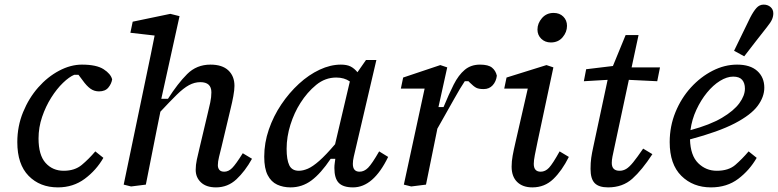

<svg xmlns="http://www.w3.org/2000/svg" viewBox="-20 -800 3371 832"><path d="M231 12Q153 12 104 -38Q55 -88 55 -184Q55 -253 80 -314Q105 -375 145.5 -421Q186 -467 236 -493.5Q286 -520 335 -520Q398 -520 429 -500Q460 -480 466 -456Q463 -437 449.5 -420.5Q436 -404 409 -404Q388 -404 371.5 -416Q355 -428 338 -452L320 -476H302Q280 -467 253 -441Q226 -415 202 -377Q178 -339 162.5 -293.5Q147 -248 147 -200Q147 -128 177.5 -94Q208 -60 256 -60Q304 -60 334.5 -85.5Q365 -111 393 -144L428 -116Q397 -62 347 -25Q297 12 231 12Z M548 8 516 0 616 -480Q625 -524 633.5 -564Q642 -604 650 -646L545 -658L555 -706L718 -740L758 -730L679 -372H708Q750 -438 791 -479Q832 -520 892 -520Q943 -520 969.5 -495Q996 -470 996 -428Q996 -410 991 -383Q986 -356 980 -332L940 -164Q934 -140 929 -119.5Q924 -99 924 -84Q924 -72 930.5 -64Q937 -56 952 -56Q970 -56 986 -72Q1002 -88 1032 -136L1072 -112Q1042 -58 1004.5 -23Q967 12 916 12Q874 12 851 -9.5Q828 -31 828 -64Q828 -85 833 -108.5Q838 -132 844 -156L880 -308Q886 -332 891 -355.5Q896 -379 896 -400Q896 -444 848 -444Q823 -444 799 -431Q775 -418 746 -389.5Q717 -361 675 -316L658 -232Q647 -174 635 -116Q623 -58 612 0Z M1222 -155Q1222 -108 1233.5 -84Q1245 -60 1275 -60Q1293 -60 1314 -69Q1335 -78 1363.5 -103Q1392 -128 1432 -175L1496 -447Q1472 -464 1437 -464Q1389 -464 1350 -432Q1311 -400 1282 -354Q1255 -312 1238.5 -259.5Q1222 -207 1222 -155ZM1510 12Q1467 12 1448 -7.5Q1429 -27 1429 -72Q1429 -83 1430.5 -93Q1432 -103 1433 -112H1413Q1370 -48 1329.5 -18Q1289 12 1239 12Q1207 12 1181 0Q1155 -12 1140 -41Q1125 -70 1125 -121Q1125 -181 1145 -239Q1165 -297 1199 -347.5Q1233 -398 1275.5 -437Q1318 -476 1365 -498Q1412 -520 1457 -520Q1483 -520 1499 -512Q1515 -504 1529 -487L1566 -540H1611L1524 -168Q1517 -138 1513 -121Q1509 -104 1509 -90Q1509 -56 1538 -56Q1558 -56 1575 -73Q1592 -90 1623 -144L1662 -120Q1598 12 1510 12Z M1730 0 1820 -416H1717L1727 -464L1888 -518L1918 -508L1880 -336H1902Q1925 -392 1946 -433.5Q1967 -475 1994 -497.5Q2021 -520 2060 -520Q2096 -520 2112 -507Q2128 -494 2133 -472Q2130 -447 2115 -430.5Q2100 -414 2076 -414Q2054 -414 2043 -420Q2032 -426 2016 -442L2010 -448H1994Q1975 -420 1947.5 -370.5Q1920 -321 1875 -242L1874 -236Q1862 -177 1850 -118Q1838 -59 1826 0L1762 8Z M2197 -78Q2197 -101 2201.5 -125.5Q2206 -150 2213 -180L2267 -416H2165L2175 -464L2348 -518L2378 -508L2309 -184Q2302 -151 2297.5 -127.5Q2293 -104 2293 -90Q2293 -56 2323 -56Q2343 -56 2359 -73Q2375 -90 2405 -144L2445 -120Q2415 -60 2377.5 -24Q2340 12 2287 12Q2245 12 2221 -11.5Q2197 -35 2197 -78ZM2367 -616Q2342 -616 2325.5 -632Q2309 -648 2309 -672Q2309 -699 2328.5 -721.5Q2348 -744 2379 -744Q2405 -744 2421 -728Q2437 -712 2437 -688Q2437 -661 2418 -638.5Q2399 -616 2367 -616Z M2615 12Q2575 12 2557 -6.5Q2539 -25 2539 -68Q2539 -95 2542 -116Q2545 -137 2551 -164L2613 -454L2510 -448L2520 -500L2636 -514L2691 -648H2747L2717 -508H2840L2828 -448L2705 -454L2643 -164Q2637 -137 2634 -121.5Q2631 -106 2631 -94Q2631 -60 2665 -60Q2680 -60 2693.5 -68Q2707 -76 2724 -97Q2741 -118 2767 -156L2807 -132Q2762 -63 2720 -25.5Q2678 12 2615 12Z M3157 -468Q3130 -468 3100 -449.5Q3070 -431 3043.5 -398.5Q3017 -366 2997.5 -324Q2978 -282 2972 -236Q3057 -259 3108.5 -289.5Q3160 -320 3184 -353Q3208 -386 3208 -416Q3208 -440 3196 -454Q3184 -468 3157 -468ZM3061 12Q2983 12 2932.5 -38Q2882 -88 2882 -184Q2882 -253 2907 -314Q2932 -375 2974 -421Q3016 -467 3068 -493.5Q3120 -520 3174 -520Q3231 -520 3261.5 -492.5Q3292 -465 3292 -420Q3292 -380 3263 -341Q3234 -302 3164 -265.5Q3094 -229 2970 -196Q2972 -126 3005.5 -93Q3039 -60 3086 -60Q3137 -60 3166.5 -85.5Q3196 -111 3224 -144L3259 -116Q3228 -62 3179 -25Q3130 12 3061 12ZM3161 -580Q3178 -616 3196 -652Q3214 -688 3231 -724Q3245 -751 3258 -765.5Q3271 -780 3289 -780Q3307 -780 3319 -769.5Q3331 -759 3331 -742Q3331 -729 3325.5 -716Q3320 -703 3303 -682Q3278 -651 3254 -619.5Q3230 -588 3205 -556Z"/></svg>

Font: Source Serif 4 Caption
Style: Italic
Weight: 400
Italic angle: -12°
Designer: Frank Grießhammer
Foundry: Adobe Systems Incorporated
Version: Version 4.004;hotconv 1.0.117;makeotfexe 2.5.65602